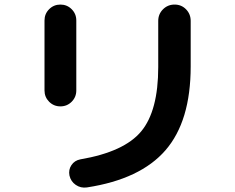

<svg xmlns="http://www.w3.org/2000/svg" viewBox="-20 -777 1040 849"><path d="M823.2 -684.6V-483.4Q823.2 -241.2 711.9 -112.8Q600.6 15.6 364.3 51.8Q336.9 55.7 314.9 40.5Q293 25.4 287.1 -1Q282.2 -26.4 295.9 -46.9Q309.6 -67.4 335 -72.3Q529.3 -105.5 604.5 -196.3Q679.7 -287.1 679.7 -480.5V-684.6Q679.7 -714.8 700.7 -735.8Q721.7 -756.8 752 -756.8Q782.2 -756.8 802.7 -735.8Q823.2 -714.8 823.2 -684.6ZM176.8 -377V-686.5Q176.8 -715.8 197.3 -736.3Q217.8 -756.8 247.1 -756.8Q276.4 -756.8 296.9 -736.3Q317.4 -715.8 317.4 -686.5V-377Q317.4 -347.7 296.9 -327.1Q276.4 -306.6 247.1 -306.6Q217.8 -306.6 197.3 -327.1Q176.8 -347.7 176.8 -377Z"/></svg>

Font: Rounded-X Mgen+ 1m bold
Style: Bold
Weight: 700
Designer: [Source Han Sans]
Ryoko NISHIZUKA  (kana & ideographs); Paul D. Hunt (Latin, Greek & Cyrillic); Wenlong ZHANG  (bopomofo
Version: Version 1.059.20150602